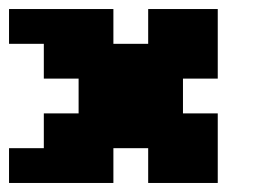

<svg xmlns="http://www.w3.org/2000/svg" viewBox="-20 -559 579 425"><path d="M0 -154V-231H77V-308H154V-385H77V-462H0V-539H231V-462H308V-539H462V-385H385V-308H462V-154H308V-231H231V-154Z"/></svg>

Font: Coral Pixels
Style: Regular
Weight: 400
Designer: Tanukizamurai
Foundry: TanukiFont
Version: Version 1.000; ttfautohint (v1.8.4.7-5d5b)